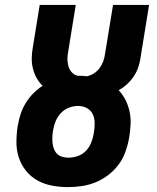

<svg xmlns="http://www.w3.org/2000/svg" viewBox="-20 -755 640 783"><path d="M256 8Q224 8 192 2Q160 -4 133 -19Q106 -34 86.5 -58Q67 -82 57 -112Q47 -142 47 -174.5Q47 -207 52 -240L53 -245Q57 -268 64.5 -291Q72 -314 85 -335Q98 -356 115.5 -374Q133 -392 154 -405Q139 -419 129 -437.5Q119 -456 114 -476.5Q109 -497 109.5 -519Q110 -541 114 -563L142 -735H289Q281 -687 273.5 -639.5Q266 -592 258 -544Q255 -529 255 -514Q255 -499 259 -485Q263 -471 272.5 -460.5Q282 -450 296 -446Q298 -446 300 -446Q302 -446 304 -446Q312 -446 319.5 -445.5Q327 -445 334 -444Q349 -447 362.5 -455.5Q376 -464 385.5 -476.5Q395 -489 400.5 -503.5Q406 -518 408 -533L441 -735H588L552 -513Q549 -494 542 -475.5Q535 -457 523.5 -440.5Q512 -424 497 -410.5Q482 -397 464 -387Q481 -369 492 -347Q503 -325 508.5 -299.5Q514 -274 512.5 -247.5Q511 -221 507 -195L506 -190Q501 -162 491 -134.5Q481 -107 463 -83Q445 -59 420.5 -40.5Q396 -22 368.5 -11Q341 0 312.5 4Q284 8 256 8ZM259 -112Q278 -112 297 -118.5Q316 -125 330 -139.5Q344 -154 351.5 -172.5Q359 -191 362 -209L363 -214Q366 -234 366 -253Q366 -272 358.5 -288.5Q351 -305 334.5 -314Q318 -323 299 -323Q280 -323 261.5 -316Q243 -309 229 -294.5Q215 -280 207.5 -262Q200 -244 197 -226L196 -221Q194 -208 193.5 -195Q193 -182 194.5 -170Q196 -158 200.5 -146.5Q205 -135 213.5 -127Q222 -119 234 -115.5Q246 -112 259 -112Z"/></svg>

Font: Iosevka Curly Heavy Extended
Style: Italic
Weight: 900
Width: 7
Italic angle: -9°
Monospace: yes
Designer: Belleve Invis
Foundry: Belleve Invis
Version: Version 11.1.0; ttfautohint (v1.8.3)